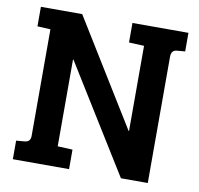

<svg xmlns="http://www.w3.org/2000/svg" viewBox="-76 -744 856 824"><g transform="rotate(10 352.5 -332.5)"><path d="M32 0V-81L68 -84Q94 -86 94 -112V-577L37 -580V-665H217L500 -206H502V-577L436 -580V-665H680V-584L644 -581Q620 -579 620 -550V0H503L214 -466H212V-88L277 -85V0Z"/></g></svg>

Font: Bree Serif
Style: Regular
Weight: 400
Designer: Veronika Burian, Jos Scaglione
Foundry: TypeTogether
Version: Version 1.001